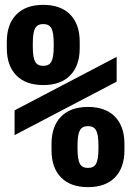

<svg xmlns="http://www.w3.org/2000/svg" viewBox="-20 -760 540 790"><path d="M158 -410Q86 -410 47 -450Q8 -490 8 -562V-588Q8 -660 47 -700Q86 -740 158 -740Q230 -740 269 -700Q308 -660 308 -588V-562Q308 -490 269 -450Q230 -410 158 -410ZM158 -489Q182 -489 191.5 -506.5Q201 -524 201 -568V-582Q201 -626 191.5 -643.5Q182 -661 158 -661Q134 -661 124.5 -643.5Q115 -626 115 -582V-568Q115 -524 124.5 -506.5Q134 -489 158 -489ZM342 10Q270 10 231 -30Q192 -70 192 -142V-168Q192 -240 231 -280Q270 -320 342 -320Q414 -320 453 -280Q492 -240 492 -168V-142Q492 -70 453 -30Q414 10 342 10ZM342 -69Q366 -69 375.5 -86.5Q385 -104 385 -148V-162Q385 -206 375.5 -223.5Q366 -241 342 -241Q318 -241 308.5 -223.5Q299 -206 299 -162V-148Q299 -104 308.5 -86.5Q318 -69 342 -69ZM40 -204V-306L460 -526V-424Z"/></svg>

Font: M PLUS Code Latin SemiBold
Style: Regular
Weight: 600
Designer: Coji Morishita
Foundry: UNDERFOREST DESIGN
Version: Version 1.002; ttfautohint (v1.8.3)